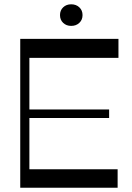

<svg xmlns="http://www.w3.org/2000/svg" viewBox="-20 -883 621 903"><path d="M75.2 0V-700.2H537.1V-610.8H118.2V-368.2H493.2V-328.1H118.2V-86.9H533.2V0ZM353 -775.4Q337.9 -761.2 314.9 -761.2Q292 -761.2 277.1 -775.4Q262.2 -789.6 262.2 -812Q262.2 -834.5 277.1 -848.6Q292 -862.8 314.9 -862.8Q337.9 -862.8 353 -848.6Q368.2 -834.5 368.2 -812Q368.2 -789.6 353 -775.4Z"/></svg>

Font: Ribes
Style: Regular
Weight: 400
Designer: Luigi Gorlero
Foundry: Collletttivo
Version: Version 2.100;Glyphs 3.2 (3217)